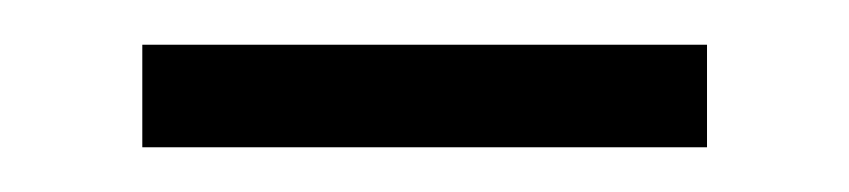

<svg xmlns="http://www.w3.org/2000/svg" viewBox="-20 -304 376 85"><path d="M43 -238.8V-284.2H293V-238.8Z"/></svg>

Font: Source Han Serif TW ExtraLight
Style: Regular
Weight: 250
Designer: Ryoko NISHIZUKA Ë•øÂ°öÊ∂ºÂ≠ê (kana & ideographs); Frank Grie√ühammer (Latin, Greek & Cyrillic); Wenlong ZHANG Âº†ÊñáÈæô 
Foundry: Adobe
Version: Version 2.003;hotconv 1.1.1;makeotfexe 2.6.0